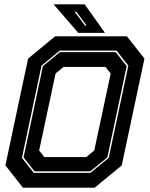

<svg xmlns="http://www.w3.org/2000/svg" viewBox="-20 -868 693 888"><path d="M86 0 5 -103 110 -597 235 -700H567L648 -597L543 -103L418 0ZM185 -141.5H379L416 -172L492 -528L468 -558.5H274L237 -528L161 -172ZM136 -68.5H398.5L483 -138L573.5 -564.5L519 -634H256L172 -564.5L81.5 -138ZM140 -75.5 89 -140 178.5 -562.5 257 -627H515L566 -562.5L476.5 -140L397.5 -75.5ZM465.5 -716H342L228 -848H371.5ZM380.5 -750 334 -813H326L373 -750Z"/></svg>

Font: Tourney ExtraBold
Style: Italic
Weight: 800
Italic angle: -12°
Version: Version 1.015